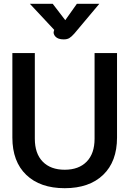

<svg xmlns="http://www.w3.org/2000/svg" viewBox="-20 -979 680 1009"><path d="M45 -256V-700H163V-250Q163 -172 204.5 -129.5Q246 -87 320 -87Q394 -87 435.5 -129.5Q477 -172 477 -250V-700H595V-256Q595 -130 522 -60Q449 10 320 10Q191 10 118 -60Q45 -130 45 -256ZM263 -816 265 -822 137 -959H257L323 -873L384 -959H502L371 -803Q356 -786 344.5 -779Q333 -772 315 -772Q285 -772 271.5 -786.5Q258 -801 263 -816Z"/></svg>

Font: Niramit SemiBold
Style: Regular
Weight: 600
Designer: Katatrad Aksorn Co.,Ltd.
Foundry: Cadson Demak Co.,Ltd.
Version: Version 1.001; ttfautohint (v1.6)